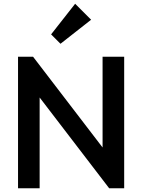

<svg xmlns="http://www.w3.org/2000/svg" viewBox="-20 -1002 757 1022"><path d="M76 0V-700H156L191 -568V0ZM561 0 142 -547 156 -700 575 -153ZM561 0 526 -123V-700H641V0ZM302 -769 252 -819 380 -982 465 -897Z"/></svg>

Font: Outfit Thin Medium
Style: Regular
Weight: 500
Version: Version 1.100;gftools[0.9.27]